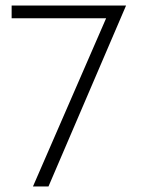

<svg xmlns="http://www.w3.org/2000/svg" viewBox="-20 -673 516 693"><path d="M435 -653 155 0H99L363 -607H22V-653Z"/></svg>

Font: Synthetic Light
Style: Regular
Weight: 300
Designer: Santiago Orozco
Foundry: Typemade
Version: Version 2.000; ttfautohint (v1.8.4.7-5d5b)